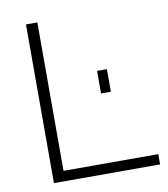

<svg xmlns="http://www.w3.org/2000/svg" viewBox="-80 -778 742 846"><g transform="rotate(-10 290.5 -355.0)"><path d="M568 0H93V-710H144V-46H568ZM410 -353H366V-454H410Z"/></g></svg>

Font: Raleway
Style: Light
Weight: 300
Designer: Matt McInerney, Pablo Impallari, Rodrigo Fuenzalida
Foundry: Matt McInerney, Pablo Impallari, Rodrigo Fuenzalida
Version: Version 3.000